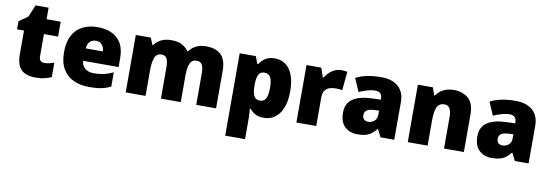

<svg xmlns="http://www.w3.org/2000/svg" viewBox="-63 -1122 5212 1820"><g transform="rotate(10 2543.0 -212.0)"><path d="M337 -141Q363 -141 384.5 -146.5Q406 -152 429 -160V-21Q398 -8 363 1Q328 10 274 10Q220 10 179.5 -7Q139 -24 116 -65.5Q93 -107 93 -182V-410H26V-488L111 -548L160 -664H285V-553H421V-410H285V-195Q285 -141 337 -141Z M775 -563Q896 -563 966 -500Q1036 -437 1036 -310V-225H695Q697 -182 727.5 -154Q758 -126 816 -126Q868 -126 911 -136Q954 -146 1000 -168V-31Q960 -10 912.5 0Q865 10 793 10Q709 10 643.5 -19.5Q578 -49 540 -112Q502 -175 502 -273Q502 -373 536.5 -437Q571 -501 632.5 -532Q694 -563 775 -563ZM782 -433Q748 -433 725.5 -412Q703 -391 699 -345H863Q862 -382 841.5 -407.5Q821 -433 782 -433Z M1819 -563Q1914 -563 1964 -515Q2014 -467 2014 -360V0H1823V-301Q1823 -364 1806 -388.5Q1789 -413 1756 -413Q1710 -413 1692 -372.5Q1674 -332 1674 -258V0H1483V-301Q1483 -361 1467 -387Q1451 -413 1419 -413Q1370 -413 1352.5 -369Q1335 -325 1335 -242V0H1144V-553H1288L1316 -485H1321Q1343 -519 1384.5 -541Q1426 -563 1487 -563Q1548 -563 1587.5 -542.5Q1627 -522 1652 -486H1658Q1684 -523 1725.5 -543Q1767 -563 1819 -563Z M2482 -563Q2574 -563 2626 -489.5Q2678 -416 2678 -278Q2678 -184 2651.5 -119.5Q2625 -55 2579.5 -22.5Q2534 10 2476 10Q2418 10 2385.5 -11Q2353 -32 2335 -54H2329Q2331 -35 2333 -13Q2335 9 2335 38V240H2144V-553H2299L2326 -483H2335Q2355 -515 2389.5 -539Q2424 -563 2482 -563ZM2410 -413Q2368 -413 2352.5 -383Q2337 -353 2335 -294V-279Q2335 -213 2351 -178.5Q2367 -144 2411 -144Q2447 -144 2465.5 -175.5Q2484 -207 2484 -280Q2484 -353 2465 -383Q2446 -413 2410 -413Z M3121 -563Q3137 -563 3154 -561Q3171 -559 3179 -557L3162 -377Q3152 -379 3137.5 -381Q3123 -383 3097 -383Q3073 -383 3045.5 -376Q3018 -369 2998 -345.5Q2978 -322 2978 -272V0H2787V-553H2929L2959 -465H2968Q2991 -506 3032.5 -534.5Q3074 -563 3121 -563Z M3506 -563Q3611 -563 3670 -511Q3729 -459 3729 -363V0H3597L3560 -73H3556Q3533 -44 3508.5 -25.5Q3484 -7 3452 1.5Q3420 10 3374 10Q3302 10 3254 -34Q3206 -78 3206 -169Q3206 -258 3267.5 -301Q3329 -344 3446 -349L3538 -352V-360Q3538 -397 3520 -412.5Q3502 -428 3471 -428Q3438 -428 3398 -416.5Q3358 -405 3317 -387L3262 -513Q3310 -538 3370.5 -550.5Q3431 -563 3506 -563ZM3495 -245Q3443 -243 3421.5 -226.5Q3400 -210 3400 -180Q3400 -152 3415 -138.5Q3430 -125 3455 -125Q3490 -125 3514.5 -147Q3539 -169 3539 -204V-247Z M4205 -563Q4291 -563 4345 -515Q4399 -467 4399 -360V0H4208V-302Q4208 -357 4192 -385Q4176 -413 4141 -413Q4087 -413 4068.5 -369Q4050 -325 4050 -242V0H3859V-553H4003L4029 -480H4036Q4062 -519 4104.5 -541Q4147 -563 4205 -563Z M4799 -563Q4904 -563 4963 -511Q5022 -459 5022 -363V0H4890L4853 -73H4849Q4826 -44 4801.5 -25.5Q4777 -7 4745 1.5Q4713 10 4667 10Q4595 10 4547 -34Q4499 -78 4499 -169Q4499 -258 4560.5 -301Q4622 -344 4739 -349L4831 -352V-360Q4831 -397 4813 -412.5Q4795 -428 4764 -428Q4731 -428 4691 -416.5Q4651 -405 4610 -387L4555 -513Q4603 -538 4663.5 -550.5Q4724 -563 4799 -563ZM4788 -245Q4736 -243 4714.5 -226.5Q4693 -210 4693 -180Q4693 -152 4708 -138.5Q4723 -125 4748 -125Q4783 -125 4807.5 -147Q4832 -169 4832 -204V-247Z"/></g></svg>

Font: Noto Sans Meetei Mayek Black
Style: Regular
Weight: 900
Designer: Monotype Design Team and Neelakash Kshetrimayum
Foundry: Monotype Imaging Inc.
Version: Version 2.002; ttfautohint (v1.8.4.7-5d5b)